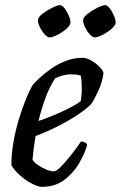

<svg xmlns="http://www.w3.org/2000/svg" viewBox="-20 -724 468 744"><path d="M142 0Q128 0 104.5 -12Q81 -24 58.5 -43.5Q36 -63 24 -84Q24 -128 32.5 -175.5Q41 -223 54.5 -266.5Q68 -310 82 -343.5Q96 -377 106 -394Q115 -405 134 -422.5Q153 -440 178.5 -458Q204 -476 235 -488Q266 -500 300 -500Q316 -500 334.5 -489Q353 -478 366.5 -464Q380 -450 381 -441Q377 -408 362.5 -375.5Q348 -343 335 -323Q318 -304 283 -280.5Q248 -257 204.5 -235Q161 -213 118 -197Q113 -168 110 -143.5Q107 -119 106 -105Q112 -95 127 -84.5Q142 -74 159 -67Q176 -60 188 -60Q198 -60 214 -76Q230 -92 247.5 -113.5Q265 -135 278 -153Q291 -171 294 -176Q303 -176 309.5 -172Q316 -168 318 -163Q309 -130 287 -92Q265 -54 229.5 -27Q194 0 142 0ZM129 -255Q178 -272 222.5 -292.5Q267 -313 293 -332Q294 -340 295.5 -353Q297 -366 297 -375Q297 -410 293 -431Q283 -434 274 -435Q265 -436 255 -436Q227 -436 194 -421Q172 -388 156 -344Q140 -300 129 -255ZM347 -579Q339 -579 328 -591Q317 -603 309.5 -618.5Q302 -634 302 -645Q302 -657 319.5 -670.5Q337 -684 357.5 -694Q378 -704 387 -704Q396 -704 405.5 -691.5Q415 -679 421.5 -663.5Q428 -648 428 -637Q428 -626 412.5 -612.5Q397 -599 377.5 -589Q358 -579 347 -579ZM172 -579Q164 -579 153 -591Q142 -603 134.5 -618.5Q127 -634 127 -645Q127 -657 144.5 -670.5Q162 -684 182.5 -694Q203 -704 212 -704Q221 -704 230.5 -691.5Q240 -679 246.5 -663.5Q253 -648 253 -637Q253 -626 237.5 -612.5Q222 -599 202.5 -589Q183 -579 172 -579Z"/></svg>

Font: Texturina 72pt 72pt Medium
Style: Italic
Weight: 500
Italic angle: -11°
Designer: Guillermo Torres Carreño
Foundry: Omnibus-Type
Version: Version 1.002; ttfautohint (v1.8.3)